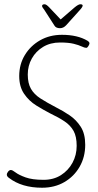

<svg xmlns="http://www.w3.org/2000/svg" viewBox="-20 -874 460 899"><path d="M177 5Q82 5 22 -41Q12 -48 12 -56Q12 -63 18 -70.5Q24 -78 31 -78Q38 -78 53 -66.5Q68 -55 99.5 -43.5Q131 -32 184 -32Q231 -32 265.5 -54Q300 -76 319.5 -112Q339 -148 339 -191Q339 -235 324.5 -261Q310 -287 282.5 -305.5Q255 -324 215 -343Q184 -359 150 -380Q116 -401 93 -434.5Q70 -468 70 -518Q70 -573 96.5 -616.5Q123 -660 168 -685.5Q213 -711 270 -711Q343 -711 390 -683Q399 -677 399 -671Q399 -667 394 -658.5Q389 -650 384 -650Q376 -650 362.5 -656.5Q349 -663 325 -669Q301 -675 261 -675Q216 -675 182 -654.5Q148 -634 129 -600Q110 -566 110 -525Q110 -484 125 -458Q140 -432 169.5 -413Q199 -394 243 -371Q275 -355 306 -334Q337 -313 358 -280.5Q379 -248 379 -196Q379 -139 353 -93.5Q327 -48 281.5 -21.5Q236 5 177 5ZM356 -854Q367 -854 367 -848Q367 -841 353 -826L290 -756Q277 -742 261 -742Q242 -742 235 -754L188 -827Q184 -833 180.5 -837.5Q177 -842 177 -846Q177 -854 189 -854Q197 -854 211 -839L264 -783L329 -839Q347 -854 356 -854Z"/></svg>

Font: Asap Condensed Condensed Thin
Style: Italic
Weight: 100
Width: 3
Italic angle: -6°
Designer: Pablo Cosgaya
Foundry: Omnibus-Type
Version: Version 3.001; ttfautohint (v1.8.4.7-5d5b)